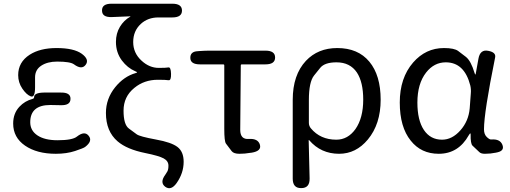

<svg xmlns="http://www.w3.org/2000/svg" viewBox="-20 -816 2749 1035"><path d="M281 13Q179 13 115 -31Q51 -75 51 -150Q51 -205 85 -241Q114 -272 156 -283Q164 -285 164 -293Q164 -316 216 -317H308Q361 -318 360 -283Q360 -247 307 -249H303Q277 -250 251 -250Q143 -250 143 -157Q143 -112 182 -86Q221 -60 290 -60Q371 -60 395 -80Q436 -112 458 -84Q481 -56 439 -24Q430 -17 384.5 -2Q339 13 281 13ZM169 -346Q169 -288 146 -296.5Q123 -305 100.5 -338Q78 -371 78 -411Q78 -481 140 -521Q196 -557 285 -557Q378 -557 421 -526Q463 -495 442 -467Q421 -438 379 -469Q359 -484 288 -484Q236 -484 202.5 -462Q169 -440 169 -399Z M932 171Q902 213 871 191Q840 168 871 126Q876 119 882 108.5Q888 98 888 77Q888 52 862.5 38Q837 24 763 9Q664 -11 614 -54Q551 -108 551 -207Q551 -284 601 -346Q648 -404 711 -422Q719 -424 719 -426Q719 -428 709 -432Q667 -450 637 -490Q605 -533 605 -590Q605 -636 626.5 -671.5Q648 -707 682 -726Q686 -728 681 -728L583 -724Q530 -722 530 -759Q529 -796 581 -796H909Q961 -796 961 -759Q961 -722 909 -722H834Q777 -722 739 -687Q698 -649 698 -589.5Q698 -530 743 -489Q785 -450 836 -450Q875 -450 888 -452.5Q901 -455 902 -418Q903 -381 888.5 -383.5Q874 -386 831 -386Q757 -386 704 -342Q646 -295 646 -219.5Q646 -144 675 -123Q696 -108 717 -92Q733 -80 820 -64Q904 -49 937 -23.5Q970 2 970 56Q970 117 932 171Z M1328 8Q1300 13 1271 13Q1240 13 1229 -1Q1214 -22 1198 -42Q1189 -54 1189 -122V-464Q1189 -469 1184 -469H1058Q1007 -469 1006 -503Q1005 -538 1045 -540L1058 -541Q1085 -543 1112 -543H1411Q1463 -543 1463 -506Q1463 -469 1411 -469H1283Q1278 -469 1278 -464L1275 -116Q1275 -63 1322 -67Q1371 -70 1381 -36Q1391 -2 1337 7Z M1604 198Q1558 199 1558 147V-278Q1558 -412 1629 -488Q1694 -557 1798 -557Q1910 -557 1971 -483.5Q2032 -410 2032 -278.5Q2032 -147 1963 -64Q1899 13 1808 13Q1710 13 1647 -60Q1644 -64 1644 -59L1649 146Q1650 198 1604 198ZM1793 -63Q1855 -63 1896 -120Q1938 -180 1938 -279Q1938 -373 1904 -425Q1867 -480 1794 -480Q1730 -480 1706 -450Q1690 -429 1673 -409Q1645 -374 1645 -276V-154Q1645 -137 1656 -124Q1707 -63 1793 -63Z M2345 13Q2250 13 2194 -58Q2135 -131 2135 -263.5Q2135 -396 2207 -479Q2275 -557 2373 -557Q2429 -557 2450 -541Q2471 -525 2492 -509Q2519 -487 2538 -423Q2541 -414 2542.5 -414Q2544 -414 2545 -421L2559 -499Q2568 -551 2612 -542Q2655 -534 2649 -506Q2589 -210 2589 -119Q2589 -92 2604 -77.5Q2619 -63 2628 -64Q2675 -68 2688 -36Q2701 -4 2662 5L2653 7Q2624 13 2594 13Q2573 13 2564 4Q2546 -14 2527 -31Q2516 -42 2517 -92Q2517 -97 2515 -97Q2513 -97 2507 -87Q2451 13 2345 13ZM2363 -63Q2417 -63 2461.5 -113Q2506 -163 2512 -232L2518 -313Q2520 -335 2515 -356Q2483 -480 2383 -480Q2320 -480 2277 -425Q2230 -365 2230 -263Q2230 -168 2265 -115.5Q2300 -63 2363 -63Z"/></svg>

Font: Resource Han Rounded KR
Style: Regular
Weight: 400
Designer: Cyano Hao (round all glyphs); Ryoko NISHIZUKA 西塚涼子 (kana, bopomofo & ideographs); Paul D. Hunt (Latin, Greek & Cyrillic)
Foundry: Cyano Hao
Version: 0.990